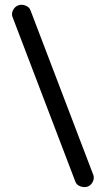

<svg xmlns="http://www.w3.org/2000/svg" viewBox="-20 -681 432 795"><path d="M342 92Q328 96 312.5 90.5Q297 85 292 71L31 -613Q27 -626 34.5 -640Q42 -654 56 -659Q70 -664 85.5 -658Q101 -652 106 -639L367 45Q371 59 363.5 73Q356 87 342 92Z"/></svg>

Font: Hoogli Semibold
Style: Regular
Weight: 600
Designer: Anand Singh Naorem
Foundry: Brand New Type
Version: Version 1.00 b007